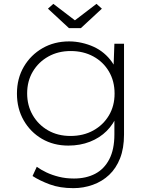

<svg xmlns="http://www.w3.org/2000/svg" viewBox="-20 -747 788 997"><path d="M361 230Q291 230 238.5 210.5Q186 191 149 167L171 119Q193 135 221.5 148.5Q250 162 286 171Q322 180 364 180Q427 180 474 155.5Q521 131 547.5 80Q574 29 574 -49V-139L589 -151Q570 -103 534 -67Q498 -31 447 -11Q396 9 335 9Q258 9 198 -26Q138 -61 103 -122Q68 -183 68 -261Q68 -340 104 -401Q140 -462 201 -497Q262 -532 339 -532Q372 -532 405 -524.5Q438 -517 466.5 -504Q495 -491 519 -471Q543 -451 561 -425.5Q579 -400 590 -369L569 -382L574 -520H624V-48Q624 23 603.5 75Q583 127 547 161Q511 195 462.5 212.5Q414 230 361 230ZM346 -41Q413 -41 464.5 -69.5Q516 -98 545.5 -147.5Q575 -197 575 -261Q575 -326 545.5 -376Q516 -426 464.5 -454Q413 -482 347 -482Q282 -482 231 -453.5Q180 -425 150.5 -375.5Q121 -326 121 -262Q121 -199 150 -149Q179 -99 229.5 -70Q280 -41 346 -41ZM338 -601 229 -702 257 -727 384 -630H354L481 -727L509 -702L400 -601Z"/></svg>

Font: Lexend Exa ExtraLight
Style: Regular
Weight: 250
Designer: Bonnie Shaver-Troup, Thomas Jockin
Foundry: Lexend
Version: Version 1.007